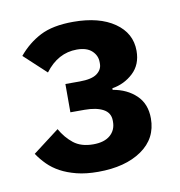

<svg xmlns="http://www.w3.org/2000/svg" viewBox="-54 -754 452 481"><g transform="rotate(-10 172.5 -513.5)"><path d="M152 -554Q183 -554 196.5 -564Q210 -574 210 -589V-593Q210 -610 197 -622Q184 -634 159 -634Q111 -634 78 -590L22 -642Q46 -671 78 -687.5Q110 -704 162 -704Q228 -704 267 -677Q306 -650 306 -605Q306 -570 283.5 -549Q261 -528 230 -523V-519Q266 -513 289 -491Q312 -469 312 -432Q312 -381 270 -352Q228 -323 159 -323Q128 -323 104.5 -329Q81 -335 63.5 -344.5Q46 -354 33 -367Q20 -380 10 -395L77 -446Q90 -423 109 -408Q128 -393 159 -393Q187 -393 202 -406Q217 -419 217 -440V-443Q217 -463 199.5 -472.5Q182 -482 152 -482H116V-554Z"/></g></svg>

Font: IBM Plex Sans Hebrew SmBld
Style: Regular
Weight: 600
Designer: Mike Abbink, Paul van der Laan, Pieter van Rosmalen, Yanek Iontef
Foundry: Bold Monday
Version: Version 1.3